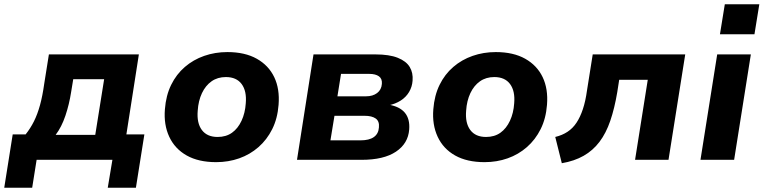

<svg xmlns="http://www.w3.org/2000/svg" viewBox="-44 -755 3607 907"><path d="M-24 132 16 -120H77Q100 -149 116.5 -182Q133 -215 145 -258.5Q157 -302 165 -360L187 -498H612L553 -120H638L598 132H465L487 0H129L108 132ZM219 -118H406L448 -381H302L292 -320Q283 -262 265 -208.5Q247 -155 219 -118Z M977 11Q894 11 838 -20.5Q782 -52 755.5 -109Q729 -166 735 -239Q740 -304 764.5 -354Q789 -404 829 -438.5Q869 -473 920.5 -491Q972 -509 1030 -509Q1113 -509 1169 -477.5Q1225 -446 1251.5 -390.5Q1278 -335 1272 -260Q1267 -195 1242 -145Q1217 -95 1177 -60Q1137 -25 1086 -7Q1035 11 977 11ZM984 -108Q1024 -108 1052 -128Q1080 -148 1097 -184.5Q1114 -221 1117 -267Q1122 -325 1097.5 -358Q1073 -391 1023 -391Q984 -391 955.5 -371Q927 -351 910 -315Q893 -279 890 -232Q885 -174 909.5 -141Q934 -108 984 -108Z M1359 0 1437 -498H1729Q1795 -498 1835 -482Q1875 -466 1891.5 -438.5Q1908 -411 1905 -374Q1903 -345 1888.5 -320.5Q1874 -296 1849 -280Q1824 -264 1790 -257V-261Q1844 -252 1868.5 -222.5Q1893 -193 1889 -143Q1884 -77 1826.5 -38.5Q1769 0 1664 0ZM1517 -92H1659Q1700 -92 1722 -107.5Q1744 -123 1746 -153Q1749 -182 1731 -195Q1713 -208 1678 -208H1536ZM1550 -300H1685Q1717 -300 1737.5 -315.5Q1758 -331 1760 -359Q1762 -383 1746 -394.5Q1730 -406 1700 -406H1567Z M2245 11Q2162 11 2106 -20.5Q2050 -52 2023.5 -109Q1997 -166 2003 -239Q2008 -304 2032.5 -354Q2057 -404 2097 -438.5Q2137 -473 2188.5 -491Q2240 -509 2298 -509Q2381 -509 2437 -477.5Q2493 -446 2519.5 -390.5Q2546 -335 2540 -260Q2535 -195 2510 -145Q2485 -95 2445 -60Q2405 -25 2354 -7Q2303 11 2245 11ZM2252 -108Q2292 -108 2320 -128Q2348 -148 2365 -184.5Q2382 -221 2385 -267Q2390 -325 2365.5 -358Q2341 -391 2291 -391Q2252 -391 2223.5 -371Q2195 -351 2178 -315Q2161 -279 2158 -232Q2153 -174 2177.5 -141Q2202 -108 2252 -108Z M2610 16 2579 -108Q2612 -116 2637 -132.5Q2662 -149 2679.5 -175.5Q2697 -202 2709.5 -239.5Q2722 -277 2729 -328L2756 -498H3193L3114 0H2956L3016 -378H2881L2872 -320Q2859 -243 2839 -184.5Q2819 -126 2788 -85Q2757 -44 2713 -19Q2669 6 2610 16Z M3357 -593 3380 -735H3543L3520 -593ZM3265 0 3344 -498H3503L3424 0Z"/></svg>

Font: Nunito Sans 9pt ExtraBold
Style: Italic
Weight: 800
Italic angle: -9°
Version: Version 3.101;gftools[0.9.27]